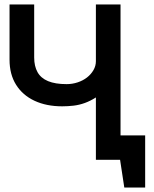

<svg xmlns="http://www.w3.org/2000/svg" viewBox="-20 -720 692 865"><path d="M468 -110V0H521L540 125H634V-110ZM523 -700H412V-444Q412 -423 401 -404Q390 -385 372 -371Q354 -357 330 -349Q306 -341 280 -341Q229 -341 196.5 -354.5Q164 -368 149 -395Q134 -422 134 -461V-700H23V-451Q23 -385 52.5 -338Q82 -291 135.5 -266Q189 -241 260 -241Q286 -241 311.5 -244Q337 -247 362 -256Q387 -265 412 -281V0H523Z"/></svg>

Font: Advent Pro Expanded
Style: Bold
Weight: 700
Width: 7
Designer: VivaRado, Andreas Kalpakidis
Foundry: VivaRado, Andreas Kalpakidis
Version: Version 3.000